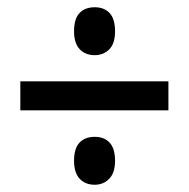

<svg xmlns="http://www.w3.org/2000/svg" viewBox="-20 -617 521 529"><path d="M241 -465Q215 -465 199.5 -481.5Q184 -498 184 -531Q184 -565 199 -581Q214 -597 241 -597Q267 -597 282 -581Q297 -565 297 -531Q297 -497 281 -481Q265 -465 241 -465ZM36 -313V-393H444V-313ZM241 -108Q215 -108 199.5 -124.5Q184 -141 184 -174Q184 -208 199 -224Q214 -240 241 -240Q267 -240 282 -224Q297 -208 297 -174Q297 -141 281 -124.5Q265 -108 241 -108Z"/></svg>

Font: Noto Sans Myanmar Condensed Medium
Style: Regular
Weight: 500
Width: 3
Designer: Monotype Design Team
Foundry: Monotype Imaging Inc.
Version: Version 2.107; ttfautohint (v1.8.4.7-5d5b)